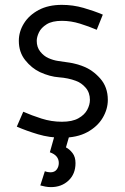

<svg xmlns="http://www.w3.org/2000/svg" viewBox="-20 -556 510 786"><path d="M233.4 -536.1Q278.8 -536.1 322 -523.7Q365.2 -511.2 400.9 -496.1L376 -434.1Q344.2 -447.8 307.4 -459.2Q270.5 -470.7 233.4 -470.7Q193.4 -470.7 170.9 -456.5Q148.4 -442.4 139.4 -423.3Q130.4 -404.3 130.4 -388.7Q130.4 -362.8 144.8 -344.7Q159.2 -326.7 177.7 -318.4Q198.2 -309.1 219.2 -306.2Q240.2 -303.2 264.9 -299.6Q289.6 -295.9 319.8 -284.7Q358.9 -270 390.1 -234.9Q421.4 -199.7 421.4 -147Q421.4 -108.9 400.1 -73.2Q378.9 -37.6 337.2 -14.9Q295.4 7.8 233.4 7.8Q183.1 7.8 135.5 -6.3Q87.9 -20.5 48.8 -37.6L75.2 -98.6Q109.4 -83.5 149.9 -70.6Q190.4 -57.6 233.4 -57.6Q275.9 -57.6 301 -71.8Q326.2 -85.9 337.2 -106.7Q348.1 -127.4 348.1 -147Q348.1 -176.8 330.8 -196.8Q313.5 -216.8 290.5 -225.1Q259.3 -236.8 221.7 -239.5Q184.1 -242.2 143.6 -260.7Q109.4 -276.9 83.3 -309.6Q57.1 -342.3 57.1 -388.7Q57.1 -426.8 78.1 -460.4Q99.1 -494.1 138.4 -515.1Q177.7 -536.1 233.4 -536.1ZM186.5 149.4Q203.6 149.4 212.2 137.9Q220.7 126.5 220.7 111.3Q220.7 80.1 184.1 67.4L203.1 0H263.7L250 47.4Q264.6 54.7 276.9 70.6Q289.1 86.4 289.1 111.8Q289.1 156.2 260.5 183.1Q231.9 210 188.5 210Q176.3 210 165.5 207.8Q154.8 205.6 145 203.1L163.6 145Q170.4 147.5 176 148.4Q181.6 149.4 186.5 149.4Z"/></svg>

Font: Gidole
Style: Regular
Weight: 400
Version: Version 2.100; ttfautohint (v1.8.4.7-5d5b)